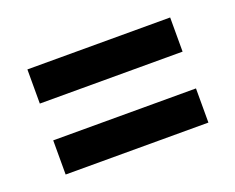

<svg xmlns="http://www.w3.org/2000/svg" viewBox="-55 -556 505 412"><g transform="rotate(-20 198.0 -350.0)"><path d="M361 -308V-230H35V-308ZM361 -470V-392H35V-470Z"/></g></svg>

Font: Adderley Bold
Style: Regular
Weight: 700
Designer: gorohovskiy
Version: Version 1.003 November 13, 2017